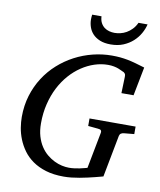

<svg xmlns="http://www.w3.org/2000/svg" viewBox="-97 -966 881 1058"><g transform="rotate(10 344.0 -437.0)"><path d="M618.2 -276.9Q608.4 -275.9 601.8 -271.7Q595.2 -267.6 592.8 -257.8L547.9 -22.9Q543 -21.5 530.8 -18.3Q518.6 -15.1 501.5 -10.7Q484.4 -6.3 463.6 -1.7Q442.9 2.9 420.4 7.1Q397.9 11.2 375.2 13.7Q352.5 16.1 332 16.1Q274.9 16.1 231.7 2.9Q188.5 -10.3 157 -32.5Q125.5 -54.7 104.5 -83.7Q83.5 -112.8 70.8 -144.5Q58.1 -176.3 53 -208Q47.9 -239.7 47.9 -268.1Q47.9 -332 64.9 -387.9Q82 -443.8 112.1 -490.5Q142.1 -537.1 182.9 -573.5Q223.6 -609.9 271.7 -635.3Q319.8 -660.6 372.6 -673.8Q425.3 -687 479 -687Q503.4 -687 524.7 -685.1Q545.9 -683.1 567.4 -679Q588.9 -674.8 612.5 -668.2Q636.2 -661.6 665 -652.8L633.8 -492.2H565.9L568.8 -584Q569.8 -595.2 564.5 -602.3Q559.1 -609.4 549.8 -611.8Q547.9 -612.3 541.5 -615.7Q535.2 -619.1 524.7 -623Q514.2 -627 499.5 -629.9Q484.9 -632.8 466.8 -632.8Q429.2 -632.8 391.8 -620.6Q354.5 -608.4 320.1 -585.4Q285.6 -562.5 256.1 -529.1Q226.6 -495.6 204.8 -453.4Q183.1 -411.1 170.7 -360.4Q158.2 -309.6 158.2 -252Q158.2 -211.4 167.5 -179.9Q176.8 -148.4 192.4 -124.5Q208 -100.6 228 -84Q248 -67.4 269.5 -56.9Q291 -46.4 312.5 -41.7Q334 -37.1 352.1 -37.1Q367.2 -37.1 382.6 -39.1Q397.9 -41 411.6 -43.9Q425.3 -46.9 436.3 -49.8Q447.3 -52.7 453.1 -54.2L492.2 -257.8Q493.7 -266.1 489.7 -271Q485.8 -275.9 472.2 -276.9L417 -282.2V-324.2H674.8V-282.2ZM642.1 -890.1Q636.2 -864.7 621.8 -839.1Q607.4 -813.5 584.7 -792.7Q562 -772 531 -759Q500 -746.1 460.4 -746.1Q424.8 -746.1 399.9 -756.3Q375 -766.6 359.6 -783.2Q344.2 -799.8 337.2 -820.8Q330.1 -841.8 330.1 -863.3Q330.1 -869.1 330.6 -876Q331.1 -882.8 332 -890.1H384.3Q385.3 -868.2 393.3 -853.3Q401.4 -838.4 413.6 -829.3Q425.8 -820.3 440.7 -816.4Q455.6 -812.5 470.2 -812.5Q485.4 -812.5 502.7 -816.4Q520 -820.3 536.4 -829.6Q552.7 -838.9 567.1 -853.8Q581.5 -868.7 591.3 -890.1Z"/></g></svg>

Font: Charis SIL Afr
Style: Italic
Weight: 400
Italic angle: -11°
Foundry: SIL International
Version: Version 5.000